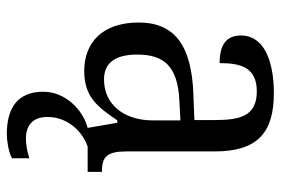

<svg xmlns="http://www.w3.org/2000/svg" viewBox="-150 -436 823 563"><g transform="rotate(90 261.5 -154.5)"><path d="M188 10C265 10 294 -30 333 -87H340L355 0C301 14 249 66 249 130C249 205 296 237 373 237C393 237 425 232 444 222V171C422 178 403 181 386 181C349 181 323 162 323 118C323 55 370 13 410 0H484V-42H481C439 -42 424 -58 424 -114V-373C424 -500 367 -546 253 -546C157 -546 84 -516 84 -450C84 -406 112 -387 165 -387C165 -451 179 -496 248 -496C321 -496 332 -446 332 -373V-313L256 -310C115 -305 46 -256 46 -150C46 -41 107 10 188 10ZM213 -48C163 -48 140 -83 140 -145C140 -223 173 -264 275 -269L333 -272V-191C333 -106 286 -48 213 -48Z"/></g></svg>

Font: Noto Serif Lao SemiCondensed
Style: Regular
Weight: 400
Width: 4
Designer: Monotype Design Team
Foundry: Monotype Imaging Inc.
Version: Version 2.003